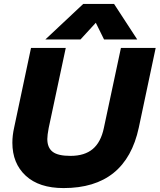

<svg xmlns="http://www.w3.org/2000/svg" viewBox="-20 -943 813 978"><path d="M404 -923H561L679 -742H510L468 -827L390 -742H211ZM43 -216Q43 -253 52 -293L138 -699H315L228 -291Q221 -254 221 -235Q221 -191 248 -170Q275 -149 339 -149Q411 -149 452.5 -184Q494 -219 509 -291L596 -699H773L687 -293Q621 15 304 15Q179 15 111 -48Q43 -111 43 -216Z"/></svg>

Font: Prompt
Style: Bold Italic
Weight: 700
Italic angle: -12°
Designer: Katatrad Team
Foundry: CadsonDemak
Version: Version 1.001